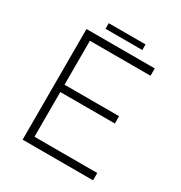

<svg xmlns="http://www.w3.org/2000/svg" viewBox="-185 -933 1008 1067"><g transform="rotate(30 319.5 -400.0)"><path d="M113 -710H551V-663H162V-381H512V-334H162V-47H565V0H113ZM204 -800H440V-764H204Z"/></g></svg>

Font: Josefin Sans Thin Light
Style: Regular
Weight: 300
Version: Version 2.000